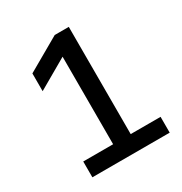

<svg xmlns="http://www.w3.org/2000/svg" viewBox="-164 -823 898 946"><g transform="rotate(-30 285.0 -350.0)"><path d="M90 -490V-591L280 -700H360V-90H530V0H90V-90H260V-588Z"/></g></svg>

Font: Quantico
Style: Regular
Weight: 400
Designer: Matt Desmond
Foundry: MADtype
Version: Version 2.002